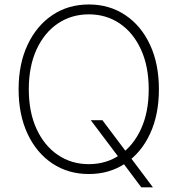

<svg xmlns="http://www.w3.org/2000/svg" viewBox="-20 -757 783 846"><path d="M379.9 -227.5H431.2L536.1 -87.9L546.4 -74.7L653.8 68.4H602.5L515.1 -48.3L504.9 -61.5ZM371.6 9.8Q280.3 9.8 210.4 -36.9Q140.6 -83.5 101.3 -167.7Q62 -252 62 -363.3Q62 -475.6 101.6 -559.6Q141.1 -643.6 210.7 -690.4Q280.3 -737.3 371.6 -737.3Q462.4 -737.3 532.2 -690.4Q602.1 -643.6 641.1 -559.6Q680.2 -475.6 680.2 -363.3Q680.2 -251.5 641.1 -167.5Q602.1 -83.5 532.2 -36.9Q462.4 9.8 371.6 9.8ZM371.6 -33.7Q448.2 -33.7 507.8 -74.2Q567.4 -114.7 601.3 -188.7Q635.3 -262.7 635.3 -363.3Q635.3 -464.4 601.3 -538.6Q567.4 -612.8 507.8 -653.3Q448.2 -693.8 371.6 -693.8Q294.9 -693.8 235.1 -653.6Q175.3 -613.3 141.1 -539.1Q106.9 -464.8 106.9 -363.3Q106.9 -263.2 140.9 -189.2Q174.8 -115.2 234.6 -74.5Q294.4 -33.7 371.6 -33.7Z"/></svg>

Font: Inter 18pt ExtraLight
Style: Regular
Weight: 250
Designer: Rasmus Andersson
Foundry: rsms
Version: Version 4.001;git-66647c0bb